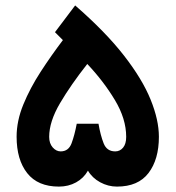

<svg xmlns="http://www.w3.org/2000/svg" viewBox="-20 -691 650 711"><path d="M305.7 -59.1Q290 -31.2 261.7 -15.6Q233.4 0 198.2 0Q120.1 0 80.8 -49.8Q41.5 -99.6 41.5 -184.6Q41.5 -243.2 66.4 -304Q91.3 -364.7 130.6 -425.3Q169.9 -485.8 212.9 -542.5L183.6 -571.8L258.3 -670.9Q371.1 -572.8 439.2 -485.1Q507.3 -397.5 537.8 -322Q568.4 -246.6 568.4 -184.6Q568.4 -100.6 530 -50.3Q491.7 0 413.1 0Q380.4 0 350.8 -16.1Q321.3 -32.2 305.7 -59.1ZM162.1 -184.1Q162.1 -160.2 175 -145.3Q188 -130.4 204.6 -130.4Q233.9 -130.4 245.1 -160.6Q256.3 -190.9 264.2 -232.9H344.7Q352.1 -189.9 363.8 -160.2Q375.5 -130.4 406.7 -130.4Q424.3 -130.4 435.8 -144.3Q447.3 -158.2 447.3 -184.1Q447.3 -251 405.3 -320.8Q363.3 -390.6 303.2 -454.1Q242.7 -377.4 202.4 -309.1Q162.1 -240.7 162.1 -184.1Z"/></svg>

Font: Vazirmatn UI FD
Style: Bold
Weight: 700
Designer: Saber Rastikerdar
Foundry: Saber Rastikerdar
Version: Version 33.003